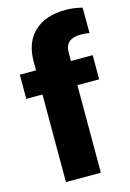

<svg xmlns="http://www.w3.org/2000/svg" viewBox="-117 -819 596 877"><g transform="rotate(-15 181.5 -380.0)"><path d="M82.5 0V-414.1H5.9V-528.3H82.5V-570.3Q82.5 -660.6 135.7 -710.4Q189 -760.3 285.2 -760.3Q320.3 -760.3 362.3 -750L362.8 -628.9Q347.7 -633.3 322.3 -633.3Q247.6 -633.3 247.6 -568.8V-528.3H350.6V-414.1H247.6V0Z"/></g></svg>

Font: Vazir Black FD
Style: Black-FD
Weight: 900
Designer: Saber Rastikerdar
Foundry: Saber Rastikerdar
Version: Version 30.0.0